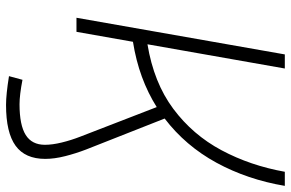

<svg xmlns="http://www.w3.org/2000/svg" viewBox="-184 -548 968 639"><g transform="rotate(90 299.5 -229.0)"><path d="M39.6 0 161.6 -693.4H208.5L127.9 -236.3Q255.4 -257.3 342.3 -322Q429.2 -386.7 480.5 -482.7Q531.7 -578.6 552.2 -693.4H599.1Q578.1 -568.8 522 -465.8Q465.8 -362.8 375 -293.5L478 -32.2Q491.2 2 500.2 37.6Q509.3 73.2 509.3 104Q509.3 170.9 465.6 202.6Q421.9 234.4 329.6 234.4Q295.4 234.4 233.9 224.6L246.1 179.7Q296.9 189.5 327.6 189.5Q397 189.5 429.7 168.9Q462.4 148.4 462.4 105Q462.4 80.1 454.8 49.1Q447.3 18.1 435.1 -13.2L336.9 -267.1Q290.5 -237.8 236.1 -217.8Q181.6 -197.8 119.6 -188L86.4 0Z"/></g></svg>

Font: Cascadia Mono PL ExtraLight
Style: Italic
Weight: 200
Italic angle: -10°
Monospace: yes
Designer: Aaron Bell
Foundry: Saja Typeworks
Version: Version 2404.023; ttfautohint (v1.8.4)